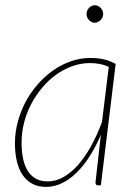

<svg xmlns="http://www.w3.org/2000/svg" viewBox="-20 -726 532 752"><path d="M38.5 0ZM375 0H364Q358 0 356 -3.8Q354 -7.5 354 -11.5L375 -198Q356 -153 332.2 -115.5Q308.5 -78 281.2 -51Q254 -24 223.5 -9Q193 6 161 6Q129 6 106 -6.5Q83 -19 68 -41.5Q53 -64 45.8 -95.2Q38.5 -126.5 38.5 -164.5Q38.5 -207 49.5 -248.2Q60.5 -289.5 80.2 -326.8Q100 -364 127.5 -395.5Q155 -427 187.8 -450Q220.5 -473 257.5 -486Q294.5 -499 334 -499Q362.5 -499 386.2 -493.8Q410 -488.5 433 -475.5ZM167 -15.5Q198 -15.5 227.8 -32Q257.5 -48.5 284.8 -79Q312 -109.5 336 -152.5Q360 -195.5 379.5 -248.5L406 -464Q389 -472 370.5 -475.5Q352 -479 332 -479Q297 -479 263.5 -467Q230 -455 200.2 -433.8Q170.5 -412.5 145.8 -383.2Q121 -354 102.8 -319.5Q84.5 -285 74.5 -246.2Q64.5 -207.5 64.5 -167.5Q64.5 -132 70.5 -104Q76.5 -76 89 -56.2Q101.5 -36.5 120.8 -26Q140 -15.5 167 -15.5ZM384 -671Q384 -657.5 373.8 -647.2Q363.5 -637 351.5 -637Q338.5 -637 328.8 -647.2Q319 -657.5 319 -671Q319 -685 328.8 -695.2Q338.5 -705.5 351.5 -705.5Q364 -705.5 374 -695.2Q384 -685 384 -671Z"/></svg>

Font: Lato Thin
Style: Italic
Weight: 200
Italic angle: -7°
Designer: Lukasz Dziedzic
Foundry: tyPoland Lukasz Dziedzic
Version: Version 2.007; 2014-02-27